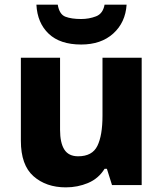

<svg xmlns="http://www.w3.org/2000/svg" viewBox="-20 -798 703 828"><path d="M591 -549V0H463L441 -70H431Q405 -28 360 -9Q315 10 264 10Q179 10 124.5 -38Q70 -86 70 -191V-549H239V-238Q239 -182 257.5 -153Q276 -124 317 -124Q378 -124 400 -169Q422 -214 422 -299V-549ZM526 -778Q521 -701 468.5 -653.5Q416 -606 330 -606Q239 -606 190 -652.5Q141 -699 137 -778H229Q236 -736 262 -726Q288 -716 330 -716Q364 -716 394 -727.5Q424 -739 431 -778Z"/></svg>

Font: Noto Sans Sinhala UI ExtraBold
Style: Regular
Weight: 800
Designer: Jelle Bosma - Monotype Design Team
Foundry: Monotype Imaging Inc.
Version: Version 2.006; ttfautohint (v1.8.4.7-5d5b)